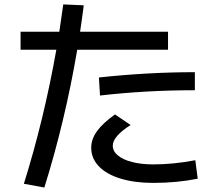

<svg xmlns="http://www.w3.org/2000/svg" viewBox="-20 -793 978 852"><path d="M230 -572.3H71.3V-652.3H243.2Q252.9 -715.8 260.7 -773.4L351.6 -769.5Q344.2 -710.9 335.4 -652.3H725.6V-572.3H322.8Q268.6 -254.4 176.8 39.1L85.9 22.5Q174.8 -261.2 230 -572.3ZM384.8 -137.7Q384.8 -175.3 410.2 -210.7Q435.5 -246.1 490.2 -285.2L559.6 -238.3Q480.5 -188 480.5 -146.5Q480.5 -122.1 502.9 -103.3Q525.4 -84.5 566.2 -74Q606.9 -63.5 660.2 -63.5Q749.5 -63.5 846.7 -82L857.4 0Q764.6 18.6 660.2 18.6Q577.1 18.6 514.9 -0.5Q452.6 -19.5 418.7 -54.9Q384.8 -90.3 384.8 -137.7ZM844.7 -472.7V-392.6Q627.9 -392.6 423.8 -369.1L418.9 -449.2Q637.2 -472.7 844.7 -472.7Z"/></svg>

Font: Pretendard JP Medium
Style: Regular
Weight: 500
Designer: Base glyphs from Inter by Rasmus Andersson; Hangeul glyphs from Noto Sans CJK(Source Han Sans) by Jang Soo-young and Kan
Foundry: Kil Hyung-jin
Version: Version 1.309